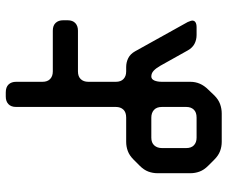

<svg xmlns="http://www.w3.org/2000/svg" viewBox="-80 -582 770 649"><g transform="rotate(-90 304.5 -258.0)"><path d="M89 82Q103 96 118 101.5Q133 107 149 107H245Q261 107 276.5 101.5Q292 96 306 82L326 61Q352 35 352 1V-95Q352 -111 356.5 -121Q361 -131 370 -131Q381 -131 389.5 -123Q398 -115 406 -101L458 -8Q467 8 480.5 15Q494 22 510 22H536Q559 22 559 7Q559 4 554 -8L455 -186Q446 -202 432 -209Q418 -216 402 -216H387Q371 -216 361.5 -225Q352 -234 352 -251V-344Q352 -360 361 -369.5Q370 -379 387 -379H525Q541 -379 550.5 -388Q560 -397 560 -414V-429Q560 -445 551 -454.5Q542 -464 525 -464H387Q371 -464 361.5 -473Q352 -482 352 -499V-588Q352 -604 343 -613.5Q334 -623 316 -623H302Q286 -623 276.5 -614Q267 -605 267 -588V-251Q267 -235 258 -225.5Q249 -216 231 -216H149Q133 -216 118 -210.5Q103 -205 89 -191L68 -170Q54 -156 48.5 -141Q43 -126 43 -110V1Q43 17 48.5 32Q54 47 68 61ZM128 -13V-95Q128 -111 137 -121Q146 -131 163 -131H231Q247 -131 257 -122Q267 -113 267 -95V-13Q267 3 258 12.5Q249 22 231 22H163Q147 22 137.5 13Q128 4 128 -13Z"/></g></svg>

Font: WDXL Lubrifont JP N
Style: Regular
Weight: 400
Designer: [WDXL Lubrifont] Copyright 2020-2022 (c) NightFurySL2001, Skr-ZERO; [ZCOOL QingKe HuangYou] Copyright 2018-2022 (c) The 
Version: Version 2.001;hotconv 1.1.1;makeotfexe 2.6.0